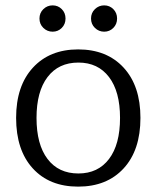

<svg xmlns="http://www.w3.org/2000/svg" viewBox="-20 -683 583 715"><path d="M127 -614Q127 -635 141.5 -649Q156 -663 176 -663Q196 -663 210 -649Q224 -635 224 -614Q224 -593 210 -579Q196 -565 176 -565Q156 -565 141.5 -579Q127 -593 127 -614ZM319 -614Q319 -635 333.5 -649Q348 -663 368 -663Q388 -663 402 -649Q416 -635 416 -614Q416 -593 402 -579Q388 -565 368 -565Q348 -565 333.5 -579Q319 -593 319 -614ZM40 -244Q40 -363 102.5 -431Q165 -499 271 -499Q378 -499 440.5 -431Q503 -363 503 -244Q503 -124 440.5 -56Q378 12 271 12Q164 12 102 -56Q40 -124 40 -244ZM427 -244Q427 -342 386 -396Q345 -450 272 -450Q198 -450 157 -396Q116 -342 116 -244Q116 -145 157 -91Q198 -37 272 -37Q345 -37 386 -91Q427 -145 427 -244Z"/></svg>

Font: Maitree
Style: Regular
Weight: 400
Designer: CadsonDemak Team
Foundry: CadsonDemak
Version: Version 1.000